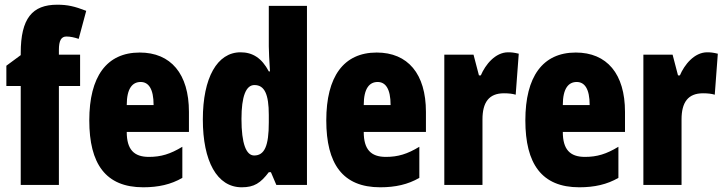

<svg xmlns="http://www.w3.org/2000/svg" viewBox="-20 -785 3075 815"><path d="M320 -420V-553H230V-573C230 -613 240 -630 262 -630C279 -630 296 -626 314 -620L346 -739C297 -758 267 -765 223 -765C117 -765 68 -707 68 -560V-551L7 -506V-420H68V0H230V-420Z M573 -562C432 -562 359 -459 359 -274C359 -90 428 10 588 10C652 10 706 -2 754 -30V-162C703 -131 663 -119 612 -119C548 -119 518 -151 518 -225H782V-310C782 -472 705 -562 573 -562ZM577 -437C610 -437 632 -409 632 -339H518C518 -411 543 -437 577 -437Z M1006 10C1059 10 1086 -8 1121 -54H1130L1153 0H1283V-760H1121V-588C1121 -567 1123 -532 1126 -482H1121C1091 -539 1052 -563 1001 -563C902 -563 841 -455 841 -278C841 -101 901 10 1006 10ZM1059 -125C1025 -125 1005 -175 1005 -280C1005 -376 1024 -424 1060 -424C1103 -424 1121 -385 1121 -297V-265C1121 -166 1103 -125 1059 -125Z M1579 -562C1438 -562 1365 -459 1365 -274C1365 -90 1434 10 1594 10C1658 10 1712 -2 1760 -30V-162C1709 -131 1669 -119 1618 -119C1554 -119 1524 -151 1524 -225H1788V-310C1788 -472 1711 -562 1579 -562ZM1583 -437C1616 -437 1638 -409 1638 -339H1524C1524 -411 1549 -437 1583 -437Z M2137 -563C2082 -563 2040 -510 2021 -465H2013L1990 -553H1866V0H2028V-278C2028 -350 2055 -389 2119 -389C2140 -389 2156 -387 2169 -383L2182 -557C2162 -562 2150 -563 2137 -563Z M2424 -562C2283 -562 2210 -459 2210 -274C2210 -90 2279 10 2439 10C2503 10 2557 -2 2605 -30V-162C2554 -131 2514 -119 2463 -119C2399 -119 2369 -151 2369 -225H2633V-310C2633 -472 2556 -562 2424 -562ZM2428 -437C2461 -437 2483 -409 2483 -339H2369C2369 -411 2394 -437 2428 -437Z M2982 -563C2927 -563 2885 -510 2866 -465H2858L2835 -553H2711V0H2873V-278C2873 -350 2900 -389 2964 -389C2985 -389 3001 -387 3014 -383L3027 -557C3007 -562 2995 -563 2982 -563Z"/></svg>

Font: Noto Sans Telugu ExtraCondensed Black
Style: Regular
Weight: 900
Width: 2
Designer: Jelle Bosma - Monotype Design Team
Foundry: Monotype Imaging Inc.
Version: Version 2.005